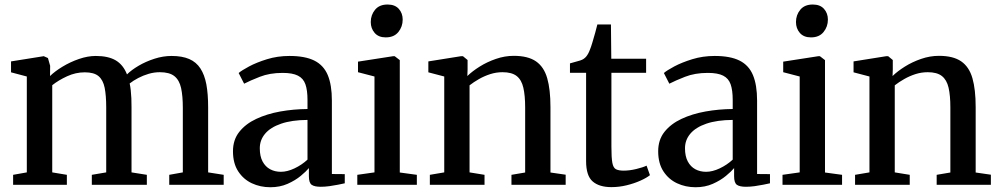

<svg xmlns="http://www.w3.org/2000/svg" viewBox="-20 -796 4307 827"><path d="M36.5 0V-43L95.5 -53.5V-466.5L27.5 -484.5V-531.5L168.5 -554L186.5 -546L196 -512.5L195.5 -468.5Q216.5 -489 249.5 -509Q282.5 -529 320.2 -542Q358 -555 392.5 -555Q446.5 -555 478.8 -535.8Q511 -516.5 527 -475.5Q546 -494.5 577 -512.8Q608 -531 645.2 -543Q682.5 -555 719 -555Q764.5 -555 795 -541.8Q825.5 -528.5 843.2 -501.2Q861 -474 868.8 -432.8Q876.5 -391.5 876.5 -334.5V-53.5L943.5 -43V0H709V-43L767.5 -53.5V-331.5Q767.5 -382.5 760 -416.8Q752.5 -451 731.2 -468Q710 -485 668.5 -485Q644 -485 620.2 -478Q596.5 -471 575.5 -460Q554.5 -449 538.5 -436.5Q541.5 -423.5 543.2 -407.2Q545 -391 545.8 -372.8Q546.5 -354.5 546.5 -335V-53.5L612.5 -43V0H375.5V-43L437.5 -53.5V-333.5Q437.5 -384.5 430.8 -418Q424 -451.5 404.5 -468Q385 -484.5 345 -484.5Q306 -484.5 269 -467.5Q232 -450.5 205 -429V-53.5L268 -43V0Z M1144.5 10.5Q1101.5 10.5 1065 -6.5Q1028.5 -23.5 1006 -58Q983.5 -92.5 983.5 -144.5Q983.5 -194 1010.8 -228.2Q1038 -262.5 1084 -284Q1130 -305.5 1187.2 -315.8Q1244.5 -326 1304.5 -326.5V-365.5Q1304.5 -407.5 1295.5 -433Q1286.5 -458.5 1263.2 -470.2Q1240 -482 1197.5 -482Q1141.5 -482 1099 -465.2Q1056.5 -448.5 1031.5 -435.5L1008 -481.5Q1020.5 -492.5 1052.8 -509.8Q1085 -527 1130.2 -541Q1175.5 -555 1227 -555Q1294 -555 1334 -535Q1374 -515 1391.8 -472.5Q1409.5 -430 1409.5 -363V-46.5L1465 -46V-6.5Q1454 -4 1436.5 -0.5Q1419 3 1399.2 5.8Q1379.5 8.5 1361.5 8.5Q1334.5 8.5 1322.5 0Q1310.5 -8.5 1310.5 -37V-72Q1299 -58 1275.5 -38.5Q1252 -19 1218.8 -4.2Q1185.5 10.5 1144.5 10.5ZM1190 -56Q1217.5 -56 1249 -71Q1280.5 -86 1304.5 -108.5V-279.5Q1236.5 -279 1190.8 -263.2Q1145 -247.5 1122 -220.2Q1099 -193 1099 -157.5Q1099 -123 1111 -100.5Q1123 -78 1143.5 -67Q1164 -56 1190 -56Z M1519 0V-43L1593 -53.5V-466.5L1522 -485V-530.5L1673.5 -554H1680L1702 -537V-53L1775.5 -43V0ZM1641 -635Q1610.5 -635 1593.8 -654.2Q1577 -673.5 1577 -701Q1577 -731.5 1595.5 -754Q1614 -776.5 1649 -776.5H1650Q1681 -776.5 1697.8 -757.8Q1714.5 -739 1714.5 -711.5Q1714.5 -681 1695.8 -658Q1677 -635 1642 -635Z M1893.5 -53.5V-466.5L1825 -484.5V-531.5L1966 -554H1974L1994 -537.5V-496.5L1993 -468.5Q2014 -489 2045.8 -509Q2077.5 -529 2115.8 -542.2Q2154 -555.5 2193 -555.5Q2254 -555.5 2288.5 -531.8Q2323 -508 2337 -459.2Q2351 -410.5 2351 -335V-53L2416.5 -43.5V0H2183V-43L2242 -53V-333.5Q2242 -384.5 2234.2 -418.2Q2226.5 -452 2205.5 -468.5Q2184.5 -485 2144.5 -485Q2117.5 -485 2091.8 -476.8Q2066 -468.5 2043.2 -455.5Q2020.5 -442.5 2002.5 -428.5V-53.5L2067 -43V0H1831.5V-43Z M2613.5 10Q2561 10 2532.8 -14.5Q2504.5 -39 2504.5 -102V-482.5H2435V-523Q2444.5 -526 2456.2 -529Q2468 -532 2478.2 -535.2Q2488.5 -538.5 2494 -542.5Q2500.5 -547 2505 -552.5Q2509.5 -558 2513.5 -565.2Q2517.5 -572.5 2521 -582Q2526 -594 2532 -614.5Q2538 -635 2544 -656Q2550 -677 2553 -690.5H2611.5L2613 -543H2763V-482.5H2613.5V-164.5Q2613.5 -117 2617.5 -95Q2621.5 -73 2633.2 -67Q2645 -61 2666.5 -61Q2691.5 -61 2720.5 -68Q2749.5 -75 2765 -82.5L2779.5 -41.5Q2764.5 -29.5 2738.2 -17.8Q2712 -6 2679.5 2Q2647 10 2613.5 10Z M2976 10.5Q2933 10.5 2896.5 -6.5Q2860 -23.5 2837.5 -58Q2815 -92.5 2815 -144.5Q2815 -194 2842.2 -228.2Q2869.5 -262.5 2915.5 -284Q2961.5 -305.5 3018.8 -315.8Q3076 -326 3136 -326.5V-365.5Q3136 -407.5 3127 -433Q3118 -458.5 3094.8 -470.2Q3071.5 -482 3029 -482Q2973 -482 2930.5 -465.2Q2888 -448.5 2863 -435.5L2839.5 -481.5Q2852 -492.5 2884.2 -509.8Q2916.5 -527 2961.8 -541Q3007 -555 3058.5 -555Q3125.5 -555 3165.5 -535Q3205.5 -515 3223.2 -472.5Q3241 -430 3241 -363V-46.5L3296.5 -46V-6.5Q3285.5 -4 3268 -0.5Q3250.5 3 3230.8 5.8Q3211 8.5 3193 8.5Q3166 8.5 3154 0Q3142 -8.5 3142 -37V-72Q3130.5 -58 3107 -38.5Q3083.5 -19 3050.2 -4.2Q3017 10.5 2976 10.5ZM3021.5 -56Q3049 -56 3080.5 -71Q3112 -86 3136 -108.5V-279.5Q3068 -279 3022.2 -263.2Q2976.5 -247.5 2953.5 -220.2Q2930.5 -193 2930.5 -157.5Q2930.5 -123 2942.5 -100.5Q2954.5 -78 2975 -67Q2995.5 -56 3021.5 -56Z M3350.5 0V-43L3424.5 -53.5V-466.5L3353.5 -485V-530.5L3505 -554H3511.5L3533.5 -537V-53L3607 -43V0ZM3472.5 -635Q3442 -635 3425.2 -654.2Q3408.5 -673.5 3408.5 -701Q3408.5 -731.5 3427 -754Q3445.5 -776.5 3480.5 -776.5H3481.5Q3512.5 -776.5 3529.2 -757.8Q3546 -739 3546 -711.5Q3546 -681 3527.2 -658Q3508.5 -635 3473.5 -635Z M3725 -53.5V-466.5L3656.5 -484.5V-531.5L3797.5 -554H3805.5L3825.5 -537.5V-496.5L3824.5 -468.5Q3845.5 -489 3877.2 -509Q3909 -529 3947.2 -542.2Q3985.5 -555.5 4024.5 -555.5Q4085.5 -555.5 4120 -531.8Q4154.5 -508 4168.5 -459.2Q4182.5 -410.5 4182.5 -335V-53L4248 -43.5V0H4014.5V-43L4073.5 -53V-333.5Q4073.5 -384.5 4065.8 -418.2Q4058 -452 4037 -468.5Q4016 -485 3976 -485Q3949 -485 3923.2 -476.8Q3897.5 -468.5 3874.8 -455.5Q3852 -442.5 3834 -428.5V-53.5L3898.5 -43V0H3663V-43Z"/></svg>

Font: Merriweather 48pt Medium
Style: Regular
Weight: 500
Version: Version 2.100